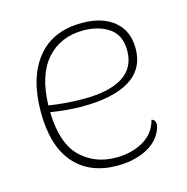

<svg xmlns="http://www.w3.org/2000/svg" viewBox="-84 -592 665 684"><g transform="rotate(-15 248.5 -250.0)"><path d="M441 -95Q441 -87 435 -72Q417 -31 372 -9.5Q327 12 268 12Q166 12 109.5 -53Q53 -118 53 -243Q53 -369 110.5 -440.5Q168 -512 276 -512Q351 -512 394.5 -476Q438 -440 438 -375Q438 -300 377.5 -262Q317 -224 201 -224Q149 -224 85 -234Q88 -119 140 -68Q192 -17 271 -17Q328 -17 371 -41.5Q414 -66 427 -115Q441 -110 441 -95ZM85 -259Q148 -249 213 -249Q308 -249 357.5 -280.5Q407 -312 407 -375Q407 -433 368.5 -459Q330 -485 274 -485Q190 -485 139 -428Q88 -371 85 -259Z"/></g></svg>

Font: Arima Madurai Thin
Style: Regular
Weight: 250
Designer: Joana Correia and Natanael Gama
Foundry: NDISCOVER
Version: Version 1.020; ttfautohint (v1.5) -l 7 -r 28 -G 50 -x 13 -D 